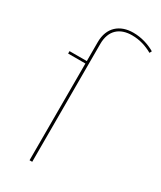

<svg xmlns="http://www.w3.org/2000/svg" viewBox="-187 -802 730 869"><g transform="rotate(30 178.0 -367.5)"><path d="M241.9 -735.1C172.3 -735.1 123.1 -694.4 123.1 -617.6V-518.3H32.9V-505.6H123.1V0H137.1V-615.8C137.1 -688.7 180.6 -722 242.7 -722C283.7 -722 318.4 -710.1 350.1 -692.4L355.9 -703.8C323.7 -722.4 284.6 -735.1 241.9 -735.1Z"/></g></svg>

Font: Fira Sans Hair
Style: Regular
Weight: 100
Designer: bBox Type GmbH & Carrois Corporate GbR & Edenspiekermann AG
Foundry: bBox Type GmbH & Carrois Corporate GbR & Edenspiekermann AG
Version: Version 4.300;PS 004.300;hotconv 1.0.88;makeotf.lib2.5.64775